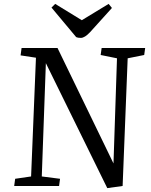

<svg xmlns="http://www.w3.org/2000/svg" viewBox="-20 -957 776 988"><path d="M564 -116 582 -657 498 -674 503 -710H727L722 -674L637 -657L611 0L532 11L216 -632L195 -49L289 -37L284 0H53L58 -37L140 -49L165 -660L86 -672L91 -710H276ZM245 -918 264 -937 401 -853 539 -937 556 -916 444 -792Q416 -762 396 -762Q387 -762 382 -763Q377 -764 372 -766Z"/></svg>

Font: Literata 36pt
Style: Italic
Weight: 400
Italic angle: -2°
Designer: Latin by Veronika Burian and Jose Scaglione. Greek by Irene Vlachou. Cyrillic by Vera Evstafieva
Foundry: TypeTogether
Version: Version 3.002